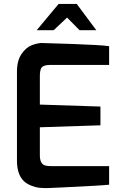

<svg xmlns="http://www.w3.org/2000/svg" viewBox="-20 -950 607 973"><path d="M66 -136V-588Q66 -643 89.5 -677Q113 -711 142.5 -721.5Q172 -732 191 -732Q210 -732 351 -727Q492 -722 533 -716V-621H234Q197 -621 188 -603Q182 -589 182 -565V-420L489 -410V-315L182 -305V-160Q183 -118 210 -111Q223 -108 244 -108H533V-14Q501 -10 292 0L223 3Q215 3 204.5 3Q194 3 178 1.5Q162 0 140 -8.5Q118 -17 102 -31Q66 -65 66 -136ZM166 -797 277 -930H369L468 -797H383L320 -861L252 -797Z"/></svg>

Font: Exo
Style: DemiBold
Weight: 600
Designer: Natanael Gama
Version: Version 1.00